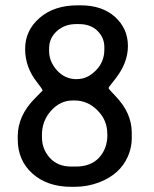

<svg xmlns="http://www.w3.org/2000/svg" viewBox="-20 -704 589 735"><path d="M379.4 -513.7V-524.4Q379.4 -559.6 353.3 -585.7Q327.1 -611.8 282.2 -611.8H271.5Q227.5 -611.8 197.8 -585Q168 -558.1 168 -519V-508.3Q168 -468.3 198.2 -434.6Q228.5 -400.9 273.9 -400.9L277.3 -401.4Q314 -401.4 346.7 -434.1Q379.4 -466.8 379.4 -513.7ZM252.4 -66.4H270Q328.1 -66.4 359.6 -100.8Q391.1 -135.3 391.1 -188.5L390.6 -192.9Q390.6 -244.1 353 -281.7Q315.4 -319.3 266.1 -319.3H257.8Q210.9 -319.3 175.8 -280.5Q140.6 -241.7 140.6 -188V-179.2Q140.6 -132.8 170.9 -99.6Q201.2 -66.4 252.4 -66.4ZM395.5 -366.7Q395.5 -363.8 420.9 -337.4Q484.4 -272.5 484.4 -195.8V-174.3Q484.4 -138.7 469.2 -104.5Q439 -36.1 359.4 -5.9Q314.9 11.2 264.6 11.2H253.4Q161.1 11.2 104.5 -39.3Q47.9 -89.8 47.9 -170.9V-182.1Q47.9 -261.7 114.3 -328.1Q143.1 -356.9 143.1 -357.4Q142.6 -362.8 122.1 -388.7Q76.2 -446.3 76.2 -516.8Q76.2 -587.4 131.6 -635.5Q187 -683.6 277.3 -683.6H288.6Q371.6 -683.6 420.7 -638.9Q469.7 -594.2 469.7 -527.8Q469.7 -461.9 419.4 -399.4Q395.5 -370.1 395.5 -366.7Z"/></svg>

Font: Averia Sans Libre
Style: Regular
Weight: 400
Version: Version 1.002